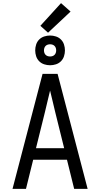

<svg xmlns="http://www.w3.org/2000/svg" viewBox="-20 -1207 640 1227"><path d="M60 0 188 -490 252 -735H348L412 -490L540 0H454L408 -186H192L146 0ZM390 -260 333 -490Q325 -525 316.5 -559.5Q308 -594 300 -628Q292 -594 283.5 -559.5Q275 -525 267 -490L210 -260ZM300 -790Q281 -790 262.5 -796Q244 -802 230.5 -815.5Q217 -829 211 -847.5Q205 -866 205 -885Q205 -904 211 -922.5Q217 -941 230.5 -954.5Q244 -968 262.5 -974Q281 -980 300 -980Q319 -980 337.5 -974Q356 -968 369.5 -954.5Q383 -941 389 -922.5Q395 -904 395 -885Q395 -866 389 -847.5Q383 -829 369.5 -815.5Q356 -802 337.5 -796Q319 -790 300 -790ZM300 -846Q308 -846 315.5 -848.5Q323 -851 328.5 -856.5Q334 -862 336.5 -869.5Q339 -877 339 -885Q339 -893 336.5 -900.5Q334 -908 328.5 -913.5Q323 -919 315.5 -921.5Q308 -924 300 -924Q292 -924 284.5 -921.5Q277 -919 271.5 -913.5Q266 -908 263.5 -900.5Q261 -893 261 -885Q261 -877 263.5 -869.5Q266 -862 271.5 -856.5Q277 -851 284.5 -848.5Q292 -846 300 -846ZM287 -998 238 -1042 370 -1187 431 -1133Z"/></svg>

Font: Iosevka Fixed Extended
Style: Regular
Weight: 400
Width: 7
Monospace: yes
Designer: Belleve Invis
Foundry: Belleve Invis
Version: Version 24.1.1; ttfautohint (v1.8.4)